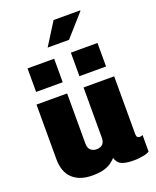

<svg xmlns="http://www.w3.org/2000/svg" viewBox="-173 -1057 946 1166"><g transform="rotate(-20 300.0 -474.0)"><path d="M218 10Q138 10 92 -32.5Q46 -75 46 -160V-511H244V-187Q244 -157 259.5 -144Q275 -131 297 -131Q312 -131 324 -136.5Q336 -142 343 -154.5Q350 -167 350 -187V-511H548V-138Q548 -123 554 -117.5Q560 -112 567 -112Q573 -112 577.5 -113Q582 -114 588 -117V-10Q575 -1 545.5 4.5Q516 10 490 10Q445 10 421 2.5Q397 -5 387 -18Q377 -31 372 -47Q360 -34 342.5 -21Q325 -8 296 1Q267 10 218 10ZM228 -813 319 -958H490L492 -955L366 -813ZM70 -584V-736H242V-584ZM350 -584V-736H522V-584Z"/></g></svg>

Font: Chivo Mono Black
Style: Regular
Weight: 900
Designer: Hector Gatti
Foundry: Omnibus-Type
Version: Version 1.008